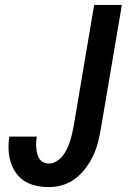

<svg xmlns="http://www.w3.org/2000/svg" viewBox="-20 -755 540 783"><path d="M180 8Q153 8 127.5 2.5Q102 -3 81 -16Q60 -29 45.5 -49.5Q31 -70 23.5 -94Q16 -118 15 -145Q14 -172 18 -198H130Q128 -186 127.5 -174Q127 -162 128 -150.5Q129 -139 132 -127.5Q135 -116 141 -107Q147 -98 157.5 -93Q168 -88 180 -88Q196 -88 211 -97.5Q226 -107 236.5 -120.5Q247 -134 254 -149.5Q261 -165 266 -180.5Q271 -196 274.5 -212Q278 -228 281 -244L364 -735H477L391 -228Q386 -200 379 -172.5Q372 -145 359.5 -119Q347 -93 329 -69Q311 -45 287.5 -27Q264 -9 236 -0.5Q208 8 180 8Z"/></svg>

Font: iosevka_custom_sans_ss08
Style: Bold Italic
Weight: 700
Italic angle: -10°
Designer: Belleve Invis
Foundry: Belleve Invis
Version: Version 10.3.0; ttfautohint (v1.8.3)